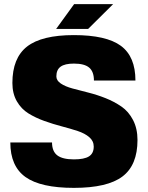

<svg xmlns="http://www.w3.org/2000/svg" viewBox="-20 -890 716 930"><path d="M253 -520Q253 -500 274.5 -485.5Q296 -471 331 -461.5Q366 -452 408 -441.5Q450 -431 491.5 -414.5Q533 -398 568 -374Q603 -350 624.5 -308.5Q646 -267 646 -212Q646 -90 573 -35Q500 20 338 20Q177 20 103.5 -32.5Q30 -85 30 -200H232Q232 -157 257.5 -137.5Q283 -118 338 -118Q388 -118 411 -132.5Q434 -147 434 -180Q434 -207 412.5 -225.5Q391 -244 356 -255.5Q321 -267 279 -278Q237 -289 195 -304Q153 -319 118 -340.5Q83 -362 61.5 -399.5Q40 -437 40 -488Q40 -609 111 -664.5Q182 -720 338 -720Q495 -720 565.5 -668Q636 -616 636 -500H435Q435 -543 412 -562.5Q389 -582 338 -582Q294 -582 273.5 -567Q253 -552 253 -520ZM252 -750 339 -870H528L407 -750Z"/></svg>

Font: Fivo Sans Black
Style: Regular
Weight: 900
Designer: Alexander Slobzheninov
Foundry: Alexander Slobzheninov
Version: 1.0